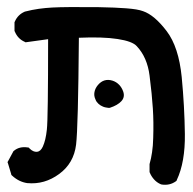

<svg xmlns="http://www.w3.org/2000/svg" viewBox="-20 -395 540 536"><path d="M56.2 116.2Q32.7 112.8 13.7 95.2L11.7 93.3L11.2 90.8L2.4 61.5L1 57.6L2.9 54.2L16.6 28.8L17.6 26.9L19 25.9Q34.2 13.2 57.1 16.6L60.5 17.1L62.5 19.5Q72.8 29.8 83.5 28.8Q93.3 27.8 99.6 14.2Q101.6 9.8 103.3 4.6Q105 -0.5 106.4 -6.3Q107.9 -12.2 108.9 -19Q109.9 -25.9 110.8 -33.2Q114.3 -63 114.3 -285.6L54.2 -277.3L51.3 -276.9L48.8 -278.3Q29.8 -286.6 21.5 -306.6L20.5 -308.6V-310.5V-331.1V-333L21.5 -335Q29.8 -354 48.8 -362.3L49.8 -362.8H50.3Q69.3 -367.7 88.4 -370.4Q107.4 -373 126 -374Q163.1 -376 255.4 -375Q279.3 -374.5 298.1 -373.8Q316.9 -373 332.5 -371.8Q348.1 -370.6 359.9 -368.7Q371.6 -366.7 379.4 -363.8Q411.1 -353 445.3 -308.1Q479 -263.7 487.3 -179.7Q495.1 -98.1 496.1 -21Q497.1 57.6 473.6 107.4L472.7 109.9L470.7 111.3Q453.6 123.5 431.2 120.1L429.7 119.6L428.2 119.1Q417.5 114.3 409.9 105.7Q402.3 97.2 397.9 86.4L397.5 85V83V64.5V63L397.9 61.5Q401.9 47.9 404.5 30Q407.2 12.2 407.7 -9.8Q409.2 -53.7 406.7 -92.3Q404.3 -130.9 397.5 -184.1Q391.1 -234.9 361.8 -266.1Q349.6 -279.8 308.3 -286.1Q267.1 -292.5 200.2 -289.6Q198.2 -38.6 192.4 8.8Q186 61 145 90.8Q104.5 120.6 56.6 116.2ZM283.2 -93.8Q279.3 -94.2 275.4 -95Q271.5 -95.7 267.8 -97.2Q264.2 -98.6 261 -100.6Q257.8 -102.5 255.1 -105Q252.4 -107.4 250.2 -110.4Q248 -113.3 246.6 -117.2Q241.7 -127.4 243.7 -137.9Q245.6 -148.4 253.4 -157.7Q270 -177.2 293.9 -169.9Q304.7 -166.5 312.5 -158.4Q320.3 -150.4 324.2 -138.7Q329.1 -123.5 318.6 -112.3Q308.1 -101.1 287.1 -94.2L285.2 -93.8Z"/></svg>

Font: NaikaiFont
Style: Bold
Weight: 700
Version: Version 1.89